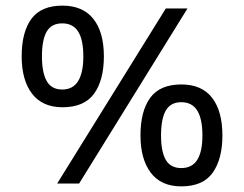

<svg xmlns="http://www.w3.org/2000/svg" viewBox="-20 -652 868 682"><path d="M569 -622H646L261 0H183ZM202 -271Q131 -271 94 -319Q57 -367 57 -452Q57 -538 91.5 -585Q126 -632 202 -632Q274 -632 311.5 -585Q349 -538 349 -452Q349 -367 314 -319Q279 -271 202 -271ZM201 -334Q239 -334 257.5 -364Q276 -394 276 -452Q276 -511 257.5 -540Q239 -569 201 -569Q163 -569 146 -540Q129 -511 129 -452Q129 -394 146 -364Q163 -334 201 -334ZM624 10Q552 10 515.5 -38.5Q479 -87 479 -171Q479 -257 513.5 -304.5Q548 -352 624 -352Q697 -352 733.5 -304.5Q770 -257 770 -171Q770 -87 735.5 -38.5Q701 10 624 10ZM624 -55Q662 -55 680.5 -84Q699 -113 699 -171Q699 -230 680.5 -259.5Q662 -289 624 -289Q586 -289 569 -259.5Q552 -230 552 -171Q552 -113 569 -84Q586 -55 624 -55Z"/></svg>

Font: ukannada15
Style: Book
Weight: 400
Designer: Jelle Bosma - Monotype Design Team
Foundry: Monotype Imaging Inc.
Version: Version 2.003